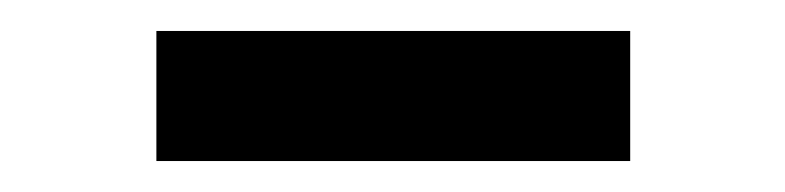

<svg xmlns="http://www.w3.org/2000/svg" viewBox="-20 -335 507 124"><path d="M81 -231V-315H387V-231Z"/></svg>

Font: Montagu Slab 24pt
Style: Regular
Weight: 400
Designer: Florian Karsten
Foundry: Florian Karsten
Version: Version 1.000